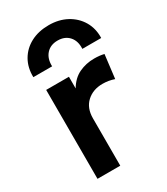

<svg xmlns="http://www.w3.org/2000/svg" viewBox="-190 -851 813 935"><g transform="rotate(-30 216.5 -383.5)"><path d="M74 0V-500H202V-434.5Q228 -478.5 267.2 -497Q306.5 -515.5 352 -515.5Q368 -515.5 381.5 -514Q395 -512.5 407.5 -509.5L391.5 -377.5Q376 -383 359.2 -385.8Q342.5 -388.5 326 -388.5Q272 -388.5 237 -356.2Q202 -324 202 -266V0ZM51 -585Q49.5 -638.5 73.2 -679.8Q97 -721 140.5 -744Q184 -767 242 -767Q298.5 -767 342 -743.5Q385.5 -720 409.8 -679Q434 -638 432.5 -585H326.5Q329 -628.5 305.8 -654.5Q282.5 -680.5 242 -680.5Q201.5 -680.5 178.2 -654.5Q155 -628.5 156.5 -585Z"/></g></svg>

Font: Geologica Roman Medium
Style: Regular
Weight: 500
Designer: Sindre Bremnes, Frode Helland
Foundry: Monokrom Skriftforlag AS
Version: Version 1.010;gftools[0.9.28]